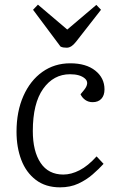

<svg xmlns="http://www.w3.org/2000/svg" viewBox="-20 -791 514 825"><path d="M282 -519Q350 -519 389.5 -487.5Q429 -456 429 -407Q429 -381 415.5 -366.5Q402 -352 378 -352Q360 -352 346.5 -361.5Q333 -371 326 -386L341 -404Q366 -435 345 -453.5Q324 -472 281 -472Q210 -472 165.5 -409.5Q121 -347 121 -228Q121 -141 154.5 -91Q188 -41 252 -41Q286 -41 322 -59.5Q358 -78 395 -119L425 -87Q405 -65 378 -41.5Q351 -18 316.5 -2Q282 14 238 14Q176 14 134 -18Q92 -50 71.5 -104Q51 -158 51 -225Q51 -312 80.5 -378.5Q110 -445 162 -482Q214 -519 282 -519ZM122 -749 143 -771 269 -664 394 -770 414 -749 307 -612Q287 -586 267 -586Q259 -586 252.5 -587Q246 -588 240 -591Z"/></svg>

Font: Literata 12pt Light
Style: Italic
Weight: 300
Italic angle: -2°
Designer: Latin by Veronika Burian and Jose Scaglione. Greek by Irene Vlachou. Cyrillic by Vera Evstafieva
Foundry: TypeTogether
Version: Version 3.002